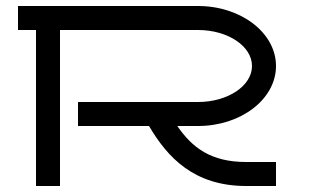

<svg xmlns="http://www.w3.org/2000/svg" viewBox="-20 -620 1040 640"><path d="M40 -520H100V0H180V-520H640C739.4 -520 820 -466.2 820 -400C820 -333.8 739.4 -280 640 -280H240V-200H476.7C538.4 -95.1 626.9 0 800.5 0H900V-80H800.5C683.3 -80 620.9 -127.5 571 -200H640C783.5 -200 900 -289.6 900 -400C900 -510.4 783.5 -600 640 -600H40Z"/></svg>

Font: KetosagCBd
Style: Regular
Weight: 500
Designer: gluk
Foundry: gluk
Version: Version 00.0024